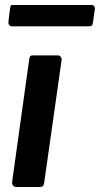

<svg xmlns="http://www.w3.org/2000/svg" viewBox="-20 -753 402 773"><path d="M158 -18Q156 -6 152 -3Q148 0 135 0H48Q37 0 32.5 -6Q28 -12 29 -22L98 -517Q100 -525 102.5 -527.5Q105 -530 112 -530H213Q220 -530 224.5 -524Q229 -518 228 -511ZM362 -717 354 -661Q353 -652 349 -649.5Q345 -647 334 -647H29Q20 -647 16.5 -653Q13 -659 14 -667L21 -723Q23 -730 24.5 -731.5Q26 -733 31 -733H350Q356 -733 359.5 -727.5Q363 -722 362 -717Z"/></svg>

Font: Libre Franklin SemiBold
Style: Italic
Weight: 600
Italic angle: -8°
Designer: Pablo Impallari, Rodrigo Fuenzalida, Nhung Nguyen
Foundry: Impallari Type
Version: Version 3.000